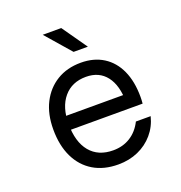

<svg xmlns="http://www.w3.org/2000/svg" viewBox="-149 -968 1048 1111"><g transform="rotate(-20 375.0 -412.5)"><path d="M179 -353H588L556 -308Q556 -412 512 -469Q468 -526 387 -526Q300 -526 250 -466.5Q200 -407 200 -304Q200 -193 250 -132.5Q300 -72 392 -72Q452 -72 498 -101Q544 -130 571 -184H662Q647 -124 608.5 -79Q570 -34 514.5 -9.5Q459 15 392 15Q303 15 239 -23.5Q175 -62 140.5 -133.5Q106 -205 106 -304Q106 -398 141 -467Q176 -536 239 -574.5Q302 -613 387 -613Q467 -613 525 -576.5Q583 -540 614 -472Q645 -404 645 -309Q645 -299 644.5 -288.5Q644 -278 643 -268H179ZM458 -686H370L236 -840H350Z"/></g></svg>

Font: Martian Mono SemiExpanded Light
Style: Regular
Weight: 300
Width: 6
Monospace: yes
Designer: Roman Shamin
Foundry: Evil Martians
Version: Version 0.930